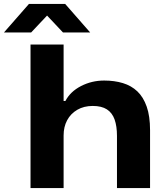

<svg xmlns="http://www.w3.org/2000/svg" viewBox="-105 -955 820 975"><path d="M50 0V-729H218V-442H227Q252 -490 306.5 -518Q361 -546 424 -546Q476 -546 519 -533Q562 -520 592.5 -491Q623 -462 640 -413.5Q657 -365 657 -294V0H489V-265Q489 -314 477 -348Q465 -382 438 -399.5Q411 -417 366 -417Q321 -417 287.5 -397.5Q254 -378 236 -344.5Q218 -311 218 -267V0ZM-85 -790 42 -935H226L353 -790H215L134 -876L53 -790Z"/></svg>

Font: Mona Sans Expanded
Style: Bold
Weight: 700
Width: 7
Designer: Deni Anggara
Foundry: GitHub
Version: Version 2.000